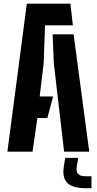

<svg xmlns="http://www.w3.org/2000/svg" viewBox="-20 -820 522 1038"><path d="M20 0 125 -800H360.5L374 -683H223.5L216 -477L194.5 -298.5H267L236 -182H182L156 0ZM326.5 0 271 -477.5 264.5 -634.5H378L462.5 0ZM474.5 197.5H444Q374 197.5 344.8 169.8Q315.5 142 325 80.5L332.5 33.5H403L395 80.5Q390.5 108.5 402.5 120.8Q414.5 133 444 133H474.5Z"/></svg>

Font: Big Shoulders Stencil Text ExtraBold
Style: Regular
Weight: 800
Designer: Patric King
Foundry: XO Type Co
Version: Version 1.000